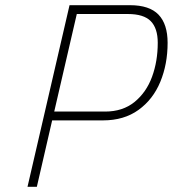

<svg xmlns="http://www.w3.org/2000/svg" viewBox="-20 -720 666 740"><path d="M248 -700H481Q556 -700 591 -663.5Q626 -627 626 -555Q626 -473 598 -405Q570 -337 514 -296.5Q458 -256 377 -256H181L122 0H86ZM385 -290Q453 -290 498.5 -327Q544 -364 566 -424Q588 -484 588 -555Q588 -611 561 -638.5Q534 -666 473 -666H276L189 -290Z"/></svg>

Font: Cairo ExtraLight
Style: Italic
Weight: 275
Italic angle: -13°
Designer: Mohamed Gaber, Accademia di Belle Arti di Urbino and others
Foundry: Kief Type Foundry, Accademia di Belle Arti di Urbino and others
Version: Version 3.011